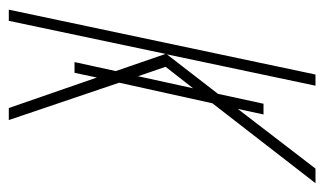

<svg xmlns="http://www.w3.org/2000/svg" viewBox="-174 -580 754 447"><g transform="rotate(90 203.5 -357.0)"><path d="M3 0H29L106 -365L146 -249L125 -153H150L161 -205L232 0H260L173 -257L221 -474L407 -714H373L234 -533L247 -593H222L199 -487L107 -368L180 -714H154ZM136 -365 186 -429 158 -301Z"/></g></svg>

Font: Noto Sans ExtraCondensed Thin
Style: Italic
Weight: 100
Width: 2
Italic angle: -12°
Designer: Monotype Design Team
Foundry: Monotype Imaging Inc.
Version: Version 2.013